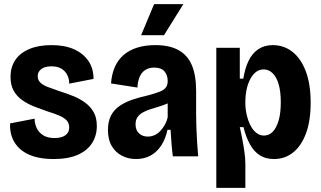

<svg xmlns="http://www.w3.org/2000/svg" viewBox="-20 -759 1559 932"><path d="M239 13Q184 13 143 0Q102 -13 76 -37Q50 -61 38.5 -92.5Q27 -124 29 -160L148 -183Q148 -158 158.5 -136.5Q169 -115 190 -102Q211 -89 245 -89Q279 -89 297.5 -102.5Q316 -116 316 -140Q316 -161 303.5 -174.5Q291 -188 267.5 -198Q244 -208 211 -218Q179 -229 147 -241.5Q115 -254 88.5 -272.5Q62 -291 46.5 -318.5Q31 -346 31 -386Q31 -432 53.5 -466.5Q76 -501 121 -520.5Q166 -540 230 -540Q294 -540 339 -520Q384 -500 409 -463.5Q434 -427 434 -376L316 -353Q316 -377 306 -396Q296 -415 277.5 -426Q259 -437 230 -437Q197 -437 180 -423.5Q163 -410 163 -389Q163 -371 175.5 -358.5Q188 -346 211.5 -337Q235 -328 267 -317Q302 -306 334.5 -293Q367 -280 393 -261Q419 -242 434.5 -215Q450 -188 450 -147Q450 -101 427 -64.5Q404 -28 357.5 -7.5Q311 13 239 13Z M640 13Q603 13 572 -3Q541 -19 522.5 -50Q504 -81 504 -128Q504 -170 519 -198.5Q534 -227 561.5 -245.5Q589 -264 625 -276Q661 -288 702 -297Q734 -306 754 -313.5Q774 -321 784 -333Q794 -345 794 -366Q794 -395 778 -413Q762 -431 728 -431Q705 -431 687 -420.5Q669 -410 659 -388.5Q649 -367 647 -334L519 -354Q522 -399 537.5 -434Q553 -469 580.5 -492.5Q608 -516 646.5 -528Q685 -540 734 -540Q803 -540 847 -515.5Q891 -491 911.5 -442Q932 -393 932 -318V-201Q932 -170 933.5 -135Q935 -100 937 -65.5Q939 -31 942 0H819Q815 -31 812.5 -63Q810 -95 808 -129H793Q784 -86 763.5 -54Q743 -22 712 -4.5Q681 13 640 13ZM697 -96Q714 -96 729 -102.5Q744 -109 756.5 -121.5Q769 -134 779 -151.5Q789 -169 794 -190V-277L821 -276Q808 -263 789 -255Q770 -247 749.5 -241Q729 -235 709 -228.5Q689 -222 673 -213Q657 -204 647.5 -190.5Q638 -177 638 -155Q638 -127 655 -111.5Q672 -96 697 -96ZM776 -588H665L728 -739H870Z M1030 153V-266V-527H1144V-377H1161Q1169 -427 1186.5 -463.5Q1204 -500 1233.5 -520Q1263 -540 1304 -540Q1358 -540 1399.5 -507.5Q1441 -475 1464.5 -412.5Q1488 -350 1488 -261Q1488 -173 1465.5 -112Q1443 -51 1403 -19Q1363 13 1310 13Q1270 13 1241.5 -5Q1213 -23 1193.5 -58Q1174 -93 1162 -142H1144Q1151 -112 1157 -79.5Q1163 -47 1167 -17.5Q1171 12 1171 35V153ZM1261 -101Q1286 -101 1304 -119.5Q1322 -138 1332.5 -174Q1343 -210 1343 -262Q1343 -315 1332.5 -350.5Q1322 -386 1303 -404Q1284 -422 1260 -422Q1237 -422 1220 -407.5Q1203 -393 1192 -369.5Q1181 -346 1176 -319.5Q1171 -293 1171 -270V-254Q1171 -237 1174.5 -216.5Q1178 -196 1185 -175.5Q1192 -155 1202.5 -138.5Q1213 -122 1228 -111.5Q1243 -101 1261 -101Z"/></svg>

Font: Bricolage Grotesque 36pt SemiCondensed
Style: Bold
Weight: 700
Width: 4
Designer: Mathieu Triay
Foundry: Atelier Triay
Version: Version 1.001;gftools[0.9.33.dev8+g029e19f]